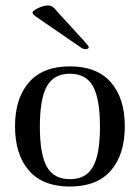

<svg xmlns="http://www.w3.org/2000/svg" viewBox="-20 -673 512 703"><path d="M99 -627Q99 -633 119 -643Q139 -653 156 -653Q163 -653 169 -650Q175 -647 178 -644Q181 -641 192 -628L287 -524Q305 -504 305 -501Q305 -493 292 -493Q284 -493 272 -502L109 -614Q99 -622 99 -627ZM35 -211Q35 -313 86 -371.5Q137 -430 236 -430Q335 -430 386 -371.5Q437 -313 437 -211Q437 -107 386 -48.5Q335 10 236 10Q137 10 86 -48.5Q35 -107 35 -211ZM126 -209Q126 -108 151.5 -62.5Q177 -17 236 -17Q295 -17 320.5 -62.5Q346 -108 346 -209Q346 -311 320.5 -357Q295 -403 236 -403Q177 -403 151.5 -357Q126 -311 126 -209Z"/></svg>

Font: Unna
Style: Regular
Weight: 400
Designer: Jorge de Buen U.
Foundry: Omnibus-Type
Version: Version 2.006;PS 002.006;hotconv 1.0.70;makeotf.lib2.5.58329